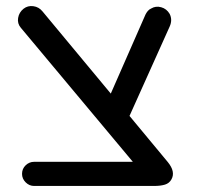

<svg xmlns="http://www.w3.org/2000/svg" viewBox="-20 -616 653 636"><path d="M93 0Q77 0 65 -12Q53 -24 53 -40Q53 -57 65 -68.5Q77 -80 93 -80H420L49 -524Q37 -538 40 -556.5Q43 -575 58 -587Q72 -598 90.5 -595.5Q109 -593 121 -578L347 -306L462 -568Q465 -574 469.5 -579.5Q474 -585 481 -588Q496 -597 514 -592Q532 -587 542 -570Q552 -550 542 -528L409 -232L536 -79Q562 -47 548 -22Q541 -9 526.5 -4.5Q512 0 490 0Z"/></svg>

Font: Varela Round
Style: Regular
Weight: 400
Designer: Joe Prince, Avraham Cornfeld
Foundry: Joe Prince, Avraham Cornfeld
Version: Version 3.010; ttfautohint (v1.8.4.7-5d5b)